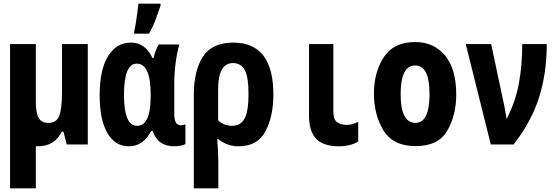

<svg xmlns="http://www.w3.org/2000/svg" viewBox="-20 -790 3040 1050"><path d="M187 10Q278 10 318 -70H327L345 0H460V-549H319V-285Q319 -198 304.5 -158Q290 -118 245 -118Q205 -118 190.5 -147Q176 -176 176 -233V-549H35V240H176V10Q181 10 187 10Z M795 -606Q816 -643 831 -683Q846 -723 858 -759V-770H737Q736 -757 732 -726.5Q728 -696 723 -665Q718 -634 714 -620V-606ZM807 -74H815Q842 10 934 10Q950 10 969.5 6Q989 2 994 -2V-110Q982 -105 968 -105Q933 -105 933 -168V-333Q933 -388 940.5 -446Q948 -504 961 -547H849Q833 -525 819 -472H814Q775 -557 696 -557Q617 -557 571 -483Q525 -409 525 -269Q525 -137 566.5 -63.5Q608 10 686 10Q763 10 807 -74ZM658 -270Q658 -442 728 -442Q804 -442 804 -272V-265Q804 -102 730 -102Q658 -102 658 -270Z M1173 -132V-303Q1173 -445 1254 -445Q1298 -445 1318.5 -407Q1339 -369 1339 -275Q1339 -180 1317 -141Q1295 -102 1250 -102Q1204 -102 1173 -132ZM1174 240V104Q1174 77 1172.5 42.5Q1171 8 1168 -29H1174Q1222 10 1285 10Q1388 10 1431.5 -71.5Q1475 -153 1475 -273Q1475 -557 1256 -557Q1138 -557 1089 -479Q1040 -401 1040 -274V240Z M1939 -16V-124Q1924 -116 1908.5 -111.5Q1893 -107 1874 -107Q1847 -107 1825 -121Q1803 -135 1803 -181V-549H1670V-159Q1670 -70 1710 -30Q1750 10 1833 10Q1897 10 1939 -16Z M2475 -273Q2475 -413 2414 -486.5Q2353 -560 2250 -560Q2133 -560 2079 -477.5Q2025 -395 2025 -278Q2025 -163 2077 -77Q2129 9 2253 9Q2378 9 2426.5 -76Q2475 -161 2475 -273ZM2171 -275Q2171 -432 2251 -432Q2329 -432 2329 -275Q2329 -118 2252 -118Q2171 -118 2171 -275Z M2789 0Q2886 -125 2928 -257Q2970 -389 2970 -549H2836Q2836 -433 2817.5 -333Q2799 -233 2752 -143H2749Q2747 -163 2742 -189Q2737 -215 2734 -229L2666 -549H2527L2664 0Z"/></svg>

Font: Noto Sans Mono UI Condensed ExtraBold
Style: Regular
Weight: 800
Width: 3
Designer: Monotype Design team
Foundry: Monotype Imaging Inc.
Version: 1.000